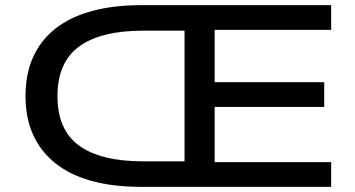

<svg xmlns="http://www.w3.org/2000/svg" viewBox="-20 -725 1376 745"><path d="M527 0Q419 0 335.5 -23Q252 -46 195 -91.5Q138 -137 108.5 -202Q79 -267 79 -352Q79 -438 108.5 -503.5Q138 -569 195 -614Q252 -659 336 -682Q420 -705 528 -705H1265V-609H813V-406H1238V-310H813V-96H1265V0ZM535 -99H696V-606H535Q371 -606 287 -544.5Q203 -483 203 -352Q203 -221 287 -160Q371 -99 535 -99Z"/></svg>

Font: Nunito Sans 10pt Expanded SemiBold
Style: Regular
Weight: 600
Width: 7
Designer: Vernon Adams
Foundry: Vernon Adams
Version: Version 3.101;gftools[0.9.27]